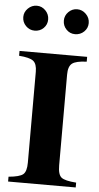

<svg xmlns="http://www.w3.org/2000/svg" viewBox="-61 -953 511 990"><g transform="rotate(5 194.5 -458.0)"><path d="M153 -850Q153 -824 134.5 -805.5Q116 -787 88 -787Q62 -787 43 -806Q24 -825 24 -852Q24 -878 43.5 -897Q63 -916 89 -916Q115 -916 134 -896.5Q153 -877 153 -850ZM363 -850Q363 -824 344 -805.5Q325 -787 297 -787Q271 -787 252.5 -806Q234 -825 234 -852Q234 -878 253 -897Q272 -916 298 -916Q324 -916 343.5 -896.5Q363 -877 363 -850ZM113 -106V-576Q113 -617 94 -632Q75 -647 20 -651V-676H370V-651Q314 -649 294.5 -633.5Q275 -618 275 -576V-106Q275 -58 293.5 -43.5Q312 -29 370 -25V0H20V-25Q77 -30 95 -45Q113 -60 113 -106Z"/></g></svg>

Font: STIX
Style: Bold
Weight: 700
Designer: MicroPress Inc., with final additions and corrections provided by Coen Hoffman, Elsevier (retired)
Version: Version 1.1.1